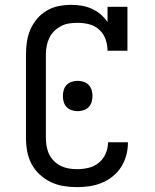

<svg xmlns="http://www.w3.org/2000/svg" viewBox="-20 -763 640 791"><path d="M297 8Q270 8 242 3.5Q214 -1 189 -13Q164 -25 143.5 -44Q123 -63 110 -87.5Q97 -112 92 -139.5Q87 -167 87 -195V-540Q87 -566 91 -592Q95 -618 105.5 -642Q116 -666 133 -686Q150 -706 173 -719.5Q196 -733 222 -738Q248 -743 274 -743Q295 -743 316.5 -739.5Q338 -736 358 -727Q378 -718 394.5 -704Q411 -690 423 -672V-735H505V-554H423Q423 -578 415 -601Q407 -624 389 -640.5Q371 -657 347.5 -663Q324 -669 300 -669Q283 -669 265.5 -666.5Q248 -664 232.5 -656Q217 -648 204 -635.5Q191 -623 183.5 -607.5Q176 -592 172.5 -574.5Q169 -557 169 -540V-195Q169 -178 172 -160.5Q175 -143 182.5 -127.5Q190 -112 202.5 -99.5Q215 -87 230.5 -79.5Q246 -72 263 -69Q280 -66 297 -66Q321 -66 344.5 -71.5Q368 -77 386.5 -92Q405 -107 415 -129.5Q425 -152 425 -175Q425 -176 425 -176.5Q425 -177 425 -177H507Q507 -177 507 -176Q507 -175 507 -174Q507 -148 500 -122.5Q493 -97 479 -75Q465 -53 444.5 -36.5Q424 -20 400 -10Q376 0 349.5 4Q323 8 297 8ZM300 -305Q288 -305 275.5 -309Q263 -313 254.5 -322Q246 -331 242.5 -343Q239 -355 239 -368Q239 -380 242.5 -392Q246 -404 254.5 -413Q263 -422 275.5 -426Q288 -430 300 -430Q312 -430 324.5 -426Q337 -422 345.5 -413Q354 -404 357.5 -392Q361 -380 361 -368Q361 -355 357.5 -343Q354 -331 345.5 -322Q337 -313 324.5 -309Q312 -305 300 -305Z"/></svg>

Font: Iosevka Curly Slab Extended
Style: Regular
Weight: 400
Width: 7
Monospace: yes
Designer: Belleve Invis
Foundry: Belleve Invis
Version: Version 11.1.0; ttfautohint (v1.8.3)